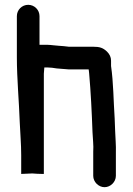

<svg xmlns="http://www.w3.org/2000/svg" viewBox="-20 -744 551 797"><path d="M97 -724C71 -724 50 -703 50 -677V-506C50 -418 59 -324 62 -236C64 -189 68 -146 68 -100V-22L114 -24C125 -23 145 -22 156 -22H162V-438C162 -445 164 -457 164 -464H177C189 -464 203 -462 215 -460L239 -458C248 -457 257 -457 264 -456H348C349 -452 349 -447 350 -440C357 -361 361 -278 364 -195C365 -167 369 -142 367 -114V-14C367 11 389 33 414 33C439 33 461 11 461 -14V-112C462 -140 459 -170 458 -200L456 -252C451 -326 451 -401 441 -470V-492C441 -507 435 -519 424 -530C407 -546 393 -550 367 -550H266C254 -552 236 -553 224 -554L202 -556C193 -557 184 -558 177 -558H144V-677C144 -703 123 -724 97 -724Z"/></svg>

Font: Electronic
Style: ExBlk
Weight: 900
Version: Version 1.011